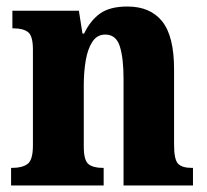

<svg xmlns="http://www.w3.org/2000/svg" viewBox="-20 -569 634 589"><path d="M14 0V-54H18Q48 -54 64.5 -66Q81 -78 81 -123V-417Q81 -459 66 -470.5Q51 -482 22 -482H18V-536H222L233 -466H238Q257 -506 287 -527.5Q317 -549 371 -549Q441 -549 477.5 -503.5Q514 -458 514 -356V-125Q514 -79 526.5 -66.5Q539 -54 568 -54H572V0H359V-327Q359 -391 347.5 -427Q336 -463 303 -463Q278 -463 263.5 -441Q249 -419 243 -383.5Q237 -348 237 -308V-119Q237 -77 251.5 -65.5Q266 -54 295 -54H298V0Z"/></svg>

Font: Noto Serif Tamil Condensed ExtraBold
Style: Regular
Weight: 800
Width: 3
Designer: Indian Type Foundry, Tom Grace, and the Monotype Design Team
Foundry: Monotype Imaging Inc.
Version: Version 2.004; ttfautohint (v1.8.4.7-5d5b)